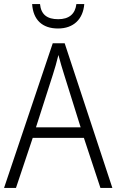

<svg xmlns="http://www.w3.org/2000/svg" viewBox="-20 -930 577 950"><path d="M397 -910H358C352 -860 321 -835 268 -835C213 -835 183 -858 178 -910H139C144 -832 189 -789 267 -789C344 -789 391 -835 397 -910ZM477 0H536L300 -716H241L0 0H59L142 -248H395ZM297 -562 379 -300H158L242 -562C251 -590 261 -624 269 -658C277 -627 289 -587 297 -562Z"/></svg>

Font: Noto Sans Khmer SemiCondensed Light
Style: Regular
Weight: 300
Width: 4
Designer: Danh Hong and the Monotype Design Team
Foundry: Monotype Imaging Inc.
Version: Version 2.004